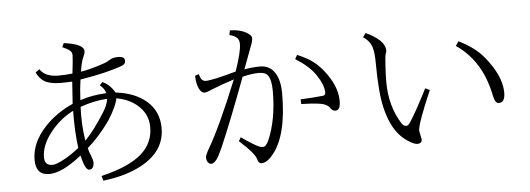

<svg xmlns="http://www.w3.org/2000/svg" viewBox="-52 -942 3104 1125"><g transform="rotate(-5 1500.0 -379.5)"><path d="M576.2 -477.1Q566.4 -507.8 542 -525.9L558.1 -543.9Q602.1 -525.4 629.9 -476.1Q743.2 -462.9 810.5 -404.8Q880.9 -343.8 880.9 -245.1Q880.9 -110.8 743.7 -35.2Q650.9 16.1 514.2 32.2L505.9 3.9Q671.4 -35.2 746.1 -102.5Q814.9 -164.6 814.9 -255.9Q814.9 -335.9 752 -388.7Q703.6 -429.2 631.8 -441.9Q623 -392.6 571.3 -313Q507.8 -224.1 439.9 -166Q444.8 -141.6 454.1 -122.1Q465.8 -90.8 465.8 -82Q465.8 -39.1 437 -39.1Q413.6 -39.1 393.1 -126Q277.8 -34.2 202.1 -34.2Q123 -34.2 123 -124Q123 -225.1 208.5 -316.4Q275.9 -388.2 374 -432.1Q376.5 -475.1 382.8 -562Q352.1 -560.1 315.9 -560.1Q252.9 -560.1 220.2 -579.6Q191.9 -596.2 173.8 -633.8L197.3 -650.9Q227.5 -604 306.2 -604Q344.7 -604 388.2 -608.9Q398.4 -693.8 398.4 -715.8Q398.4 -733.4 385.3 -744.1Q374 -753.9 342.3 -768.1L353 -791Q470.2 -775.4 470.2 -733.9Q470.2 -720.7 459 -695.8Q448.7 -676.8 439 -615.2Q500.5 -625.5 579.1 -652.8Q593.3 -657.2 611.3 -668.9Q629.9 -682.1 663.1 -682.1Q702.1 -682.1 702.1 -657.2Q702.1 -638.2 683.1 -629.9Q588.4 -594.7 432.1 -569.8Q424.3 -518.1 420.9 -449.2Q489.3 -473.1 576.2 -477.1ZM578.1 -443.8Q500.5 -439.5 418.9 -410.2Q413.6 -311.5 429.2 -210Q485.4 -268.6 542 -358.9Q572.3 -403.3 578.1 -443.8ZM384.3 -171.9Q371.6 -264.2 373 -391.1Q292.5 -350.1 235.4 -276.4Q179.2 -204.1 179.2 -133.8Q179.2 -85.9 225.1 -85.9Q247.6 -85.9 294.4 -111.3Q339.8 -135.7 384.3 -171.9Z M1341.8 -537.1Q1380.9 -648.4 1380.9 -696.3Q1380.9 -721.7 1366.2 -734.4Q1353.5 -745.6 1324.2 -753.4L1329.1 -780.3Q1384.3 -780.3 1423.3 -759.3Q1455.1 -742.2 1455.1 -723.1Q1455.1 -705.6 1442.9 -676.3Q1424.8 -629.4 1394 -545.4Q1440.4 -554.2 1486.8 -554.2Q1543.9 -554.2 1573.7 -507.3Q1602.1 -463.9 1602.1 -385.3Q1602.1 -139.2 1515.1 -33.7Q1479.5 11.2 1445.8 11.2Q1429.2 11.2 1422.9 -13.7Q1416 -47.4 1325.2 -128.9L1337.9 -150.9Q1415.5 -97.2 1441.9 -86.9Q1453.6 -83 1463.9 -83Q1481 -83 1497.1 -118.2Q1548.8 -238.3 1548.8 -402.8Q1548.8 -481.4 1522.5 -504.4Q1508.3 -517.1 1475.1 -517.1Q1434.1 -517.1 1379.9 -503.4Q1284.2 -247.1 1221.2 -102.1Q1198.7 -50.8 1183.6 -31.2Q1168 -11.2 1150.9 -11.2Q1141.6 -11.2 1133.8 -21.5Q1125 -32.7 1125 -51.3Q1125 -64.5 1147.9 -104Q1217.3 -221.7 1327.1 -492.2Q1259.8 -470.7 1186 -441.4Q1164.1 -430.2 1148.9 -430.2Q1130.4 -430.2 1116.7 -460Q1103.5 -489.3 1103 -533.2L1126 -541Q1134.3 -498 1163.1 -498Q1201.7 -498 1341.8 -537.1ZM1707 -341.8Q1785.2 -345.2 1838.9 -351.1Q1854 -352.5 1854 -369.1Q1854 -414.1 1811 -477.1Q1773.4 -531.2 1695.8 -579.1L1709 -603Q1766.6 -578.6 1800.3 -553.2Q1831.1 -530.3 1858.9 -495.1Q1934.1 -402.3 1934.1 -312Q1934.1 -257.8 1904.3 -257.8Q1887.2 -257.8 1875 -276.9Q1857.9 -302.2 1804.2 -308.1Q1760.3 -313 1708 -314Z M2465.8 -330.1Q2382.8 -137.7 2382.8 -98.1L2393.1 -46.9Q2393.1 -22 2366.2 -22Q2349.6 -22 2320.8 -39.6Q2294.9 -54.7 2272.9 -76.2Q2212.9 -136.2 2186 -252Q2165 -338.9 2164.1 -515.6Q2164.1 -571.8 2154.8 -606Q2141.6 -647.9 2103 -671.9L2120.1 -695.8Q2231.9 -643.6 2231.9 -583Q2231.9 -574.2 2227.1 -564Q2222.7 -555.2 2219.2 -493.7Q2215.8 -441.9 2215.8 -397.9Q2215.8 -257.3 2283.7 -149.9Q2294.9 -132.8 2311 -132.8Q2321.8 -132.8 2334 -151.9Q2368.2 -202.1 2439.9 -342.8ZM2658.2 -600.1Q2732.9 -563 2777.8 -519.5Q2812 -486.3 2846.2 -433.1Q2898.9 -350.6 2898.9 -276.4Q2898.9 -219.2 2861.8 -219.2Q2840.3 -219.2 2831.1 -265.1Q2790 -473.1 2640.1 -574.2Z"/></g></svg>

Font: I.Ming
Style: Regular
Weight: 400
Designer: Ichiten Fonts Project
Version: Version 5.10 Mar 24, 2018